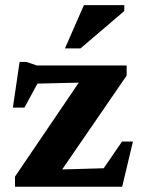

<svg xmlns="http://www.w3.org/2000/svg" viewBox="-20 -710 542 730"><path d="M37 0V-38.5L306.5 -435.5L377 -398L72 -391L152 -446.5L73 -301H29L54.5 -474.5H80.5L120.5 -461H461.5V-422.5L188 -24.5L119 -63L399 -71L342 -23L444 -172H485.5L444.5 0ZM227 -526 299 -690.5H452.5V-668L286 -526Z"/></svg>

Font: Newsreader
Style: Bold
Weight: 700
Designer: Hugues Gentile
Foundry: Production Type
Version: Version 1.003